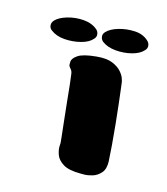

<svg xmlns="http://www.w3.org/2000/svg" viewBox="-80 -539 523 603"><g transform="rotate(15 181.5 -238.0)"><path d="M332 -427Q320 -413 294.5 -406.5Q269 -400 242 -402.5Q215 -405 198 -418Q191 -424 190 -433Q189 -442 196 -449Q208 -462 233.5 -469.5Q259 -477 286 -475.5Q313 -474 330 -458Q337 -452 338 -443Q339 -434 332 -427ZM168 -420Q156 -406 130.5 -399.5Q105 -393 78 -395Q51 -397 33 -411Q26 -416 25 -425Q24 -434 31 -442Q43 -455 68.5 -462.5Q94 -470 121 -468Q148 -466 166 -451Q173 -445 174 -436Q175 -427 168 -420ZM236 0Q198 0 179.5 -11.5Q161 -23 155.5 -38.5Q150 -54 150.5 -65.5Q151 -77 151 -77Q151 -77 149 -97Q147 -117 143.5 -147Q140 -177 137 -208Q134 -239 131.5 -262Q129 -285 128 -290Q127 -303 122 -308.5Q117 -314 115 -318Q114 -321 114.5 -331.5Q115 -342 131 -353Q147 -364 190 -368Q223 -371 242 -363Q261 -355 271 -343.5Q281 -332 284 -322.5Q287 -313 287 -313Q287 -313 289.5 -293.5Q292 -274 295.5 -243.5Q299 -213 302.5 -178.5Q306 -144 308.5 -112Q311 -80 312 -60Q313 -35 301.5 -22Q290 -9 275 -4.5Q260 0 248 0Q236 0 236 0Z"/></g></svg>

Font: Nerko One
Style: Regular
Weight: 400
Designer: Nermin Kahrimanovic
Foundry: Nermin Kahrimanovic
Version: Version 1.101